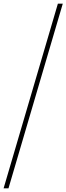

<svg xmlns="http://www.w3.org/2000/svg" viewBox="-62 -755 360 1040"><path d="M-42.5 265 251.5 -735H278L-16 265Z"/></svg>

Font: Newsreader Text ExtraLight
Style: Italic
Weight: 275
Italic angle: -17°
Designer: Hugues Gentile
Foundry: Production Type
Version: Version 1.001